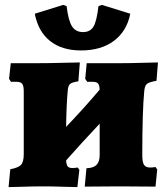

<svg xmlns="http://www.w3.org/2000/svg" viewBox="-20 -761 672 784"><path d="M615 -79 622 -69 615 1 469 0 326 1 333 -74Q362 -75 374.5 -88Q387 -101 387 -128V-256Q309 -173 250 -106Q251 -88 256.5 -81.5Q262 -75 275 -75Q285 -75 290.5 -76Q296 -77 297 -77L304 -68L296 3Q279 3 235.5 1.5Q192 0 156 0Q115 0 55 2L15 3L22 -70Q55 -76 66 -88Q77 -100 77 -132V-388Q77 -411 70.5 -419Q64 -427 47 -427H25L17 -439L24 -503H134Q182 -503 234 -504.5Q286 -506 306 -506L300 -429Q274 -425 266.5 -418.5Q259 -412 257 -395Q251 -332 250 -243Q321 -317 387 -395Q386 -414 380 -420.5Q374 -427 358 -427H336L328 -439L334 -503H474Q513 -503 559.5 -504.5Q606 -506 625 -506L619 -431Q589 -426 580 -418.5Q571 -411 569 -389Q561 -306 561 -128Q561 -99 568 -88Q575 -77 593 -77Q602 -77 607.5 -78Q613 -79 615 -79ZM122 -705 238 -741 252 -736Q259 -677 274 -653.5Q289 -630 319 -630Q348 -630 361.5 -652Q375 -674 382 -736L396 -741L512 -705Q498 -634 445.5 -594.5Q393 -555 311 -555Q233 -555 184.5 -593.5Q136 -632 122 -705Z"/></svg>

Font: Alegreya SC Black
Style: Regular
Weight: 900
Designer: Juan Pablo del Peral
Foundry: Huerta Tipografica
Version: Version 2.007; ttfautohint (v1.6)